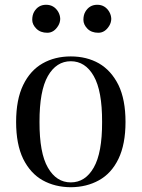

<svg xmlns="http://www.w3.org/2000/svg" viewBox="-20 -763 588 797"><path d="M144 -256.8Q143.6 -127.9 178.7 -67.4Q213.9 -5.9 273.9 -5.9Q334 -5.9 369.1 -67.4Q404.3 -128.9 403.8 -256.8Q404.3 -385.7 369.1 -447.3Q334 -508.8 273.9 -508.8Q213.9 -508.8 178.7 -447.3Q143.6 -385.7 144 -256.8ZM390.6 -14.6Q339.8 13.7 273.9 14.2Q208 13.7 157.2 -14.6Q106.4 -43 76.2 -103.5Q46.9 -164.1 46.9 -256.8Q46.9 -349.6 76.2 -410.2Q105.5 -470.7 157.2 -500Q208 -528.8 273.9 -528.8Q339.8 -528.8 390.6 -500Q441.4 -470.7 471.7 -410.2Q501 -349.6 501 -256.8Q501 -164.1 471.7 -103.5Q442.4 -43 390.6 -14.6ZM441.9 -684.6Q441.4 -668.9 433.6 -656.2Q416 -627 388.2 -627Q359.4 -627 342.8 -644Q326.2 -661.1 326.2 -680.7Q326.2 -700.2 334 -713.9Q351.1 -743.2 383.8 -743.2Q416 -743.2 433.6 -713.9Q441.4 -700.2 441.9 -684.6ZM230 -684.6Q229.5 -668.9 221.7 -656.2Q204.1 -627 176.3 -627Q147.9 -627 130.9 -644Q113.8 -661.1 113.8 -680.7Q113.8 -700.2 121.6 -713.9Q138.7 -743.2 171.4 -743.2Q204.1 -743.2 221.7 -713.9Q229.5 -700.2 230 -684.6Z"/></svg>

Font: PlayfairDisplay-Regular
Style: Regular
Weight: 400
Designer: Claus Eggers Sørensen
Foundry: Claus Eggers Sørensen
Version: Version 1.002;PS 001.002;hotconv 1.0.70;makeotf.lib2.5.58329